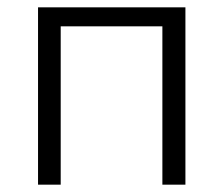

<svg xmlns="http://www.w3.org/2000/svg" viewBox="-20 -505 611 525"><path d="M487 -485V0H424V-485ZM146 -485V0H84V-485ZM433 -485 432 -433H141V-485Z"/></svg>

Font: Exo 2 Light
Style: Regular
Weight: 300
Designer: Natanael Gama
Foundry: Natanael Gama
Version: Version 2.010